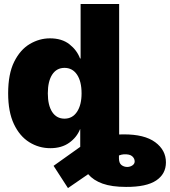

<svg xmlns="http://www.w3.org/2000/svg" viewBox="-20 -748 865 978"><path d="M236.3 6.8Q178.2 6.8 129.2 -23.7Q80.1 -54.2 50.8 -116.2Q21.5 -178.2 21.5 -272.5Q21.5 -371.6 52.2 -433.3Q83 -495.1 131.8 -523.9Q180.7 -552.7 234.4 -552.7Q295.4 -552.7 333.7 -522.5Q372.1 -492.2 387.7 -450.2H390.6V-727.5H586.9V-63Q597.7 -63.5 609.4 -63.5Q715.8 -64 770.5 -23.7Q825.2 16.6 825.2 79.1Q825.2 138.2 775.4 171.4Q725.6 204.6 622.1 204.1Q549.3 204.1 502.4 187.3Q455.6 170.4 429.2 139.2L326.2 210L252.9 96.7L388.7 0V-89.8H387.7Q371.1 -48.3 332.5 -20.8Q293.9 6.8 236.3 6.8ZM308.6 -143.6Q349.1 -143.6 372.3 -178.5Q395.5 -213.4 395.5 -272.5Q395.5 -333.5 372.3 -367.9Q349.1 -402.3 308.6 -402.3Q268.1 -402.3 245.8 -367.9Q223.6 -333.5 223.6 -272.5Q223.6 -211.9 245.8 -177.7Q268.1 -143.6 308.6 -143.6ZM585.9 59.6Q586.4 83 598.6 92.5Q610.8 102.1 627.9 102.5Q643.6 102.1 654.8 94.2Q666 86.4 666 74.2Q666 59.1 653.3 47.9Q640.6 36.6 610.4 38.1Q600.1 38.6 585.9 43.9Z"/></svg>

Font: Inter Tight Black
Style: Regular
Weight: 900
Designer: Rasmus Andersson
Foundry: rsms
Version: Version 3.004; ttfautohint (v1.8.4.7-5d5b)